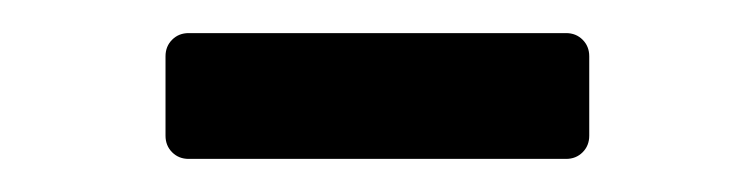

<svg xmlns="http://www.w3.org/2000/svg" viewBox="-20 -599 456 116"><path d="M80 -517V-565Q80 -571 84 -575Q88 -579 94 -579H322Q328 -579 332 -575Q336 -571 336 -565V-517Q336 -511 332 -507Q328 -503 322 -503H94Q88 -503 84 -507Q80 -511 80 -517Z"/></svg>

Font: Miriam Libre
Style: Regular
Weight: 400
Version: Version 1.000